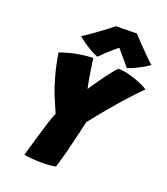

<svg xmlns="http://www.w3.org/2000/svg" viewBox="-156 -986 948 1091"><g transform="rotate(20 318.0 -440.5)"><path d="M204.5 -291.5Q194 -314.5 183.8 -338Q173.5 -361.5 163.8 -385.8Q154 -410 145.2 -436.5Q136.5 -463 128.5 -492.2Q120.5 -521.5 113.5 -554.5Q106.5 -587.5 100.5 -625Q164.5 -647 214.8 -654.8Q265 -662.5 297 -662.5Q298 -653 300.5 -636.5Q303 -620 306 -599.8Q309 -579.5 312.5 -558.5Q316 -537.5 319.5 -518.5Q323 -499.5 326.5 -486Q333 -496 344.2 -512.8Q355.5 -529.5 369.8 -549.5Q384 -569.5 399 -589.8Q414 -610 428 -627.2Q442 -644.5 452.5 -654.5Q486 -653.5 521.5 -644Q557 -634.5 587.8 -621.5Q618.5 -608.5 636.5 -596Q606 -566.5 563.5 -519.8Q521 -473 474.2 -417.5Q427.5 -362 384 -306Q376.5 -272.5 367.8 -236Q359 -199.5 351.5 -168.2Q344 -137 339 -118Q333.5 -96 327 -72.8Q320.5 -49.5 315.5 -32.5Q310.5 -15.5 308.5 -11Q301.5 -8 277.2 -5.8Q253 -3.5 224 -3.5Q193.5 -3.5 164 -6Q134.5 -8.5 117 -12Q134.5 -74 151.5 -132.2Q168.5 -190.5 182.5 -233.5Q196.5 -276.5 204.5 -291.5ZM481.5 -878.5Q500.5 -857.5 528.5 -828.5Q556.5 -799.5 582.5 -774Q608.5 -748.5 621.5 -738Q590.5 -716.5 556 -699.2Q521.5 -682 495 -674Q481.5 -690.5 467.8 -706.8Q454 -723 441.8 -737.5Q429.5 -752 420.8 -762Q412 -772 409 -775.5H425.5Q419.5 -771 407.5 -761.2Q395.5 -751.5 380 -737.8Q364.5 -724 347.8 -708.5Q331 -693 316 -677.5Q299 -683 275.5 -696Q252 -709 229 -725Q206 -741 189.5 -755.5Q220 -775 255 -800Q290 -825 318.2 -846.5Q346.5 -868 356.5 -876.5Q367 -876.5 392 -876.8Q417 -877 443 -877.5Q469 -878 481.5 -878.5Z"/></g></svg>

Font: Grandstander Thin Black
Style: Italic
Weight: 900
Italic angle: -15°
Version: Version 1.200